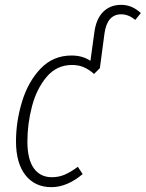

<svg xmlns="http://www.w3.org/2000/svg" viewBox="-20 -761 601 792"><path d="M561 -707 538 -679Q510 -702 480 -702Q422 -702 411 -623L392 -480L368 -456Q346 -475 325 -484Q304 -493 277 -493Q214 -493 172.5 -444Q131 -395 112 -322.5Q93 -250 93 -177Q93 -104 119.5 -67Q146 -30 194 -30Q223 -30 248 -41Q273 -52 301 -73L321 -43Q257 11 192 11Q124 11 85 -38.5Q46 -88 46 -178Q46 -260 71 -342Q96 -424 147.5 -478Q199 -532 275 -532Q321 -532 353 -510L369 -626Q376 -682 405 -711.5Q434 -741 480 -741Q525 -741 561 -707Z"/></svg>

Font: Fira Sans Extra Condensed ExtraLight
Style: Italic
Weight: 275
Width: 3
Italic angle: -8°
Designer: Carrois Corporate & Edenspiekermann AG
Foundry: Carrois Corporate GbR & Edenspiekermann AG
Version: Version 4.203